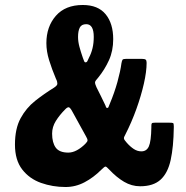

<svg xmlns="http://www.w3.org/2000/svg" viewBox="-20 -737 747 770"><path d="M166 -564Q166 -630 204 -673.5Q242 -717 312 -717Q373 -717 403.5 -680Q434 -643 434 -580Q434 -533 417 -495.5Q400 -458 374 -426Q368 -419 364.5 -414.5Q361 -410 361 -405Q361 -401 367 -387Q375 -371 383.5 -354Q392 -337 400 -320Q404 -312 405 -308Q406 -304 410 -304Q414 -304 415 -307.5Q416 -311 420 -320Q439 -365 451 -408.5Q463 -452 467 -483Q469 -494 471.5 -497.5Q474 -501 487 -501H548Q561 -501 564.5 -497.5Q568 -494 568 -485Q568 -450 557 -401.5Q546 -353 527 -300Q508 -247 482 -196Q480 -192 478.5 -189Q477 -186 477 -183Q477 -179 480 -175Q483 -171 488 -165Q502 -149 516.5 -139.5Q531 -130 547 -130Q568 -130 577 -150Q586 -170 587 -226V-232Q587 -240 589 -242.5Q591 -245 602 -245H658Q671 -245 674 -243.5Q677 -242 677 -231V-226Q676 -148 664.5 -95.5Q653 -43 624 -16.5Q595 10 542 10Q508 10 477.5 -8Q447 -26 418 -57Q407 -69 403 -69Q399 -69 386 -56Q355 -25 319 -6Q283 13 243 13Q191 13 144.5 -3.5Q98 -20 69 -57.5Q40 -95 40 -157Q40 -221 62.5 -262.5Q85 -304 121 -332.5Q157 -361 196 -385Q210 -394 210 -401Q210 -405 209 -409.5Q208 -414 204 -422Q188 -460 177 -495.5Q166 -531 166 -564ZM337 -506Q346 -523 351 -543.5Q356 -564 356 -589Q356 -640 326 -640Q307 -640 300 -626.5Q293 -613 293 -589Q293 -570 298.5 -549.5Q304 -529 312 -506Q316 -496 317.5 -491.5Q319 -487 323 -487Q328 -487 330.5 -492Q333 -497 337 -506ZM325 -190Q312 -213 298.5 -238Q285 -263 271 -288Q261 -307 255 -307Q253 -307 250 -305.5Q247 -304 242 -299Q219 -276 204 -252Q189 -228 189 -201Q189 -165 203.5 -145Q218 -125 254 -125Q271 -125 288.5 -134.5Q306 -144 322 -160Q331 -169 331 -174Q331 -180 325 -190Z"/></svg>

Font: Railroad Gothic CC
Style: Bold
Weight: 700
Designer: indestructible type*
Foundry: Cowboy Collective
Version: Version 1.000